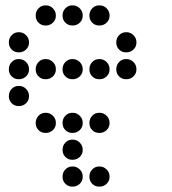

<svg xmlns="http://www.w3.org/2000/svg" viewBox="-20 -508 640 715"><path d="M149 -488Q134 -488 123.5 -477Q113 -466 113 -451V-449Q113 -434 123.5 -423.5Q134 -413 149 -413H151Q166 -413 177 -423.5Q188 -434 188 -449V-451Q188 -466 177 -477Q166 -488 151 -488ZM249 -488Q234 -488 223.5 -477Q213 -466 213 -451V-449Q213 -434 223.5 -423.5Q234 -413 249 -413H251Q266 -413 277 -423.5Q288 -434 288 -449V-451Q288 -466 277 -477Q266 -488 251 -488ZM349 -488Q334 -488 323.5 -477Q313 -466 313 -451V-449Q313 -434 323.5 -423.5Q334 -413 349 -413H351Q366 -413 377 -423.5Q388 -434 388 -449V-451Q388 -466 377 -477Q366 -488 351 -488ZM49 -388Q34 -388 23.5 -377Q13 -366 13 -351V-349Q13 -334 23.5 -323.5Q34 -313 49 -313H51Q66 -313 77 -323.5Q88 -334 88 -349V-351Q88 -366 77 -377Q66 -388 51 -388ZM449 -388Q434 -388 423.5 -377Q413 -366 413 -351V-349Q413 -334 423.5 -323.5Q434 -313 449 -313H451Q466 -313 477 -323.5Q488 -334 488 -349V-351Q488 -366 477 -377Q466 -388 451 -388ZM49 -288Q34 -288 23.5 -277Q13 -266 13 -251V-249Q13 -234 23.5 -223.5Q34 -213 49 -213H51Q66 -213 77 -223.5Q88 -234 88 -249V-251Q88 -266 77 -277Q66 -288 51 -288ZM149 -288Q134 -288 123.5 -277Q113 -266 113 -251V-249Q113 -234 123.5 -223.5Q134 -213 149 -213H151Q166 -213 177 -223.5Q188 -234 188 -249V-251Q188 -266 177 -277Q166 -288 151 -288ZM249 -288Q234 -288 223.5 -277Q213 -266 213 -251V-249Q213 -234 223.5 -223.5Q234 -213 249 -213H251Q266 -213 277 -223.5Q288 -234 288 -249V-251Q288 -266 277 -277Q266 -288 251 -288ZM349 -288Q334 -288 323.5 -277Q313 -266 313 -251V-249Q313 -234 323.5 -223.5Q334 -213 349 -213H351Q366 -213 377 -223.5Q388 -234 388 -249V-251Q388 -266 377 -277Q366 -288 351 -288ZM449 -288Q434 -288 423.5 -277Q413 -266 413 -251V-249Q413 -234 423.5 -223.5Q434 -213 449 -213H451Q466 -213 477 -223.5Q488 -234 488 -249V-251Q488 -266 477 -277Q466 -288 451 -288ZM49 -188Q34 -188 23.5 -177Q13 -166 13 -151V-149Q13 -134 23.5 -123.5Q34 -113 49 -113H51Q66 -113 77 -123.5Q88 -134 88 -149V-151Q88 -166 77 -177Q66 -188 51 -188ZM149 -88Q134 -88 123.5 -77Q113 -66 113 -51V-49Q113 -34 123.5 -23.5Q134 -13 149 -13H151Q166 -13 177 -23.5Q188 -34 188 -49V-51Q188 -66 177 -77Q166 -88 151 -88ZM249 -88Q234 -88 223.5 -77Q213 -66 213 -51V-49Q213 -34 223.5 -23.5Q234 -13 249 -13H251Q266 -13 277 -23.5Q288 -34 288 -49V-51Q288 -66 277 -77Q266 -88 251 -88ZM349 -88Q334 -88 323.5 -77Q313 -66 313 -51V-49Q313 -34 323.5 -23.5Q334 -13 349 -13H351Q366 -13 377 -23.5Q388 -34 388 -49V-51Q388 -66 377 -77Q366 -88 351 -88ZM249 12Q234 12 223.5 23Q213 34 213 49V51Q213 66 223.5 76.5Q234 87 249 87H251Q266 87 277 76.5Q288 66 288 51V49Q288 34 277 23Q266 12 251 12ZM249 112Q234 112 223.5 123Q213 134 213 149V151Q213 166 223.5 176.5Q234 187 249 187H251Q266 187 277 176.5Q288 166 288 151V149Q288 134 277 123Q266 112 251 112ZM349 112Q334 112 323.5 123Q313 134 313 149V151Q313 166 323.5 176.5Q334 187 349 187H351Q366 187 377 176.5Q388 166 388 151V149Q388 134 377 123Q366 112 351 112Z"/></svg>

Font: Doto Rounded
Style: Bold
Weight: 700
Monospace: yes
Version: Version 1.000